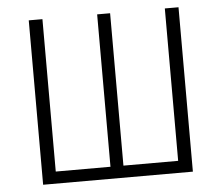

<svg xmlns="http://www.w3.org/2000/svg" viewBox="-50 -741 920 797"><g transform="rotate(-5 410.0 -342.5)"><path d="M722 0H98V-685H155V-50H383V-685H437V-50H665V-685H722Z"/></g></svg>

Font: Fira Sans Condensed Light
Style: Regular
Weight: 300
Width: 3
Designer: bBox Type GmbH & Carrois Corporate GbR & Edenspiekermann AG
Foundry: bBox Type GmbH & Carrois Corporate GbR & Edenspiekermann AG
Version: Version 4.301